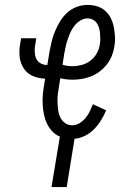

<svg xmlns="http://www.w3.org/2000/svg" viewBox="-20 -558 540 783"><path d="M190 205 224 0H226Q208 -7 194 -21.5Q180 -36 171.5 -54Q163 -72 159 -92Q155 -112 154 -133Q153 -154 155 -175Q157 -196 161 -218L164 -237Q146 -238 129.5 -242.5Q113 -247 99.5 -256Q86 -265 77 -279Q68 -293 63.5 -309Q59 -325 59 -343Q59 -361 62 -378L66 -402H128L124 -378Q121 -363 121.5 -348Q122 -333 127 -320.5Q132 -308 144.5 -300.5Q157 -293 172 -293H173L182 -348Q186 -369 191 -390Q196 -411 205 -432Q214 -453 226 -472.5Q238 -492 255.5 -507.5Q273 -523 294.5 -530.5Q316 -538 337 -538Q358 -538 377 -532Q396 -526 410 -513Q424 -500 432.5 -482.5Q441 -465 444.5 -446Q448 -427 449 -407Q450 -387 446 -366Q443 -347 435.5 -329Q428 -311 415.5 -295Q403 -279 386.5 -266.5Q370 -254 351 -246.5Q332 -239 313 -236Q294 -233 275 -233Q263 -233 250 -234.5Q237 -236 226 -239L221 -209Q218 -192 216 -175.5Q214 -159 214.5 -142.5Q215 -126 217 -110Q219 -94 225.5 -80Q232 -66 245 -56.5Q258 -47 274 -47Q290 -47 304 -55.5Q318 -64 328.5 -76.5Q339 -89 346 -103.5Q353 -118 359 -133L413 -108Q404 -87 392 -67.5Q380 -48 364 -31.5Q348 -15 327 -4.5Q306 6 284 8L252 205ZM275 -288Q294 -288 313 -293Q332 -298 348 -310Q364 -322 374 -339.5Q384 -357 387 -376Q389 -387 389 -399Q389 -411 388 -422Q387 -433 384 -444Q381 -455 374.5 -464Q368 -473 358 -478Q348 -483 337 -483Q322 -483 308 -474.5Q294 -466 284 -453.5Q274 -441 267.5 -426.5Q261 -412 256 -397.5Q251 -383 248 -368.5Q245 -354 242 -339L235 -294Q244 -291 254.5 -289.5Q265 -288 275 -288Z"/></svg>

Font: Iosevka Slab Light
Style: Italic
Weight: 300
Italic angle: -9°
Monospace: yes
Designer: Belleve Invis
Foundry: Belleve Invis
Version: Version 11.1.1; ttfautohint (v1.8.3)